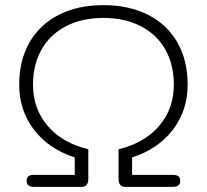

<svg xmlns="http://www.w3.org/2000/svg" viewBox="-20 -730 808 750"><path d="M84 -23Q84 -36 91 -41.5Q98 -47 114 -47H272V-115Q170 -148 112.5 -223.5Q55 -299 55 -399Q55 -494 95 -564Q135 -634 209.5 -672Q284 -710 384 -710Q484 -710 558.5 -672Q633 -634 673 -564Q713 -494 713 -399Q713 -299 655.5 -223.5Q598 -148 496 -115V-47H654Q670 -47 677 -41.5Q684 -36 684 -23Q684 0 654 0H469Q443 0 443 -32V-147Q544 -171 601.5 -238Q659 -305 659 -399Q659 -478 625.5 -537Q592 -596 529.5 -628Q467 -660 384 -660Q301 -660 238.5 -628Q176 -596 142.5 -537Q109 -478 109 -399Q109 -305 166.5 -238Q224 -171 325 -147V-32Q325 0 299 0H114Q84 0 84 -23Z"/></svg>

Font: Kodchasan ExtraLight
Style: Regular
Weight: 275
Version: Version 1.000; ttfautohint (v1.6)